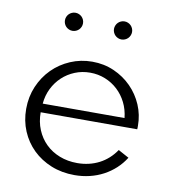

<svg xmlns="http://www.w3.org/2000/svg" viewBox="-79 -743 738 827"><g transform="rotate(10 290.5 -330.0)"><path d="M301.4 14.5Q335.9 14.5 367.7 6.8Q399.5 -0.9 427.3 -15.7Q455 -30.5 478 -51.6Q500.9 -72.7 517.7 -99.5L470.9 -125Q456.8 -104.1 438.9 -88Q420.9 -71.8 399.8 -60.9Q378.6 -50 354.5 -44.3Q330.5 -38.6 304.1 -38.6Q261.8 -38.6 226.4 -52.5Q190.9 -66.4 165.5 -91.4Q140 -116.4 125.7 -150.9Q111.4 -185.5 111.4 -226.8H533.6Q534.1 -230.5 534.1 -234.1Q534.1 -237.7 534.1 -242.3Q534.1 -290 515.7 -333Q497.3 -375.9 464.8 -408.6Q432.3 -441.4 388.4 -460.7Q344.5 -480 293.2 -480Q242.7 -480 198 -460.9Q153.2 -441.8 119.8 -408.4Q86.4 -375 66.8 -329.3Q47.3 -283.6 47.3 -230.5Q47.3 -178.6 66.1 -133.9Q85 -89.1 118.9 -56.1Q152.7 -23.2 199.3 -4.3Q245.9 14.5 301.4 14.5ZM113.6 -265Q116.8 -300.9 131.8 -331.4Q146.8 -361.8 170.7 -384.1Q194.5 -406.4 225.7 -419.1Q256.8 -431.8 292.3 -431.8Q327.3 -431.8 358.4 -419.3Q389.5 -406.8 413.4 -384.5Q437.3 -362.3 452.5 -331.8Q467.7 -301.4 471.4 -265ZM399.5 -595.9Q407.7 -595.9 415 -599.1Q422.3 -602.3 427.5 -607.5Q432.7 -612.7 435.9 -620Q439.1 -627.3 439.1 -635.5Q439.1 -643.6 435.9 -650.9Q432.7 -658.2 427.5 -663.4Q422.3 -668.6 415 -671.8Q407.7 -675 399.5 -675Q391.4 -675 384.1 -671.8Q376.8 -668.6 371.6 -663.4Q366.4 -658.2 363.2 -650.9Q360 -643.6 360 -635.5Q360 -627.3 363.2 -620Q366.4 -612.7 371.6 -607.5Q376.8 -602.3 384.1 -599.1Q391.4 -595.9 399.5 -595.9ZM185 -595.9Q193.2 -595.9 200.5 -599.1Q207.7 -602.3 213 -607.5Q218.2 -612.7 221.4 -620Q224.5 -627.3 224.5 -635.5Q224.5 -643.6 221.4 -650.9Q218.2 -658.2 213 -663.4Q207.7 -668.6 200.5 -671.8Q193.2 -675 185 -675Q176.8 -675 169.5 -671.8Q162.3 -668.6 157 -663.4Q151.8 -658.2 148.6 -650.9Q145.5 -643.6 145.5 -635.5Q145.5 -627.3 148.6 -620Q151.8 -612.7 157 -607.5Q162.3 -602.3 169.5 -599.1Q176.8 -595.9 185 -595.9Z"/></g></svg>

Font: Spartan MB
Style: Regular
Weight: 212
Designer: Matt Bailey, Mirko Velimirovic
Foundry: Matt Bailey
Version: Version 1.005